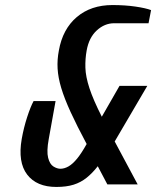

<svg xmlns="http://www.w3.org/2000/svg" viewBox="-20 -730 618 760"><path d="M203 10Q125 10 87.5 -39Q50 -88 66 -180Q74 -225 87.5 -266.5Q101 -308 113 -330H200L173 -180Q164 -131 170.5 -105.5Q177 -80 191.5 -71Q206 -62 219 -62Q235 -62 251.5 -71.5Q268 -81 285.5 -102.5Q303 -124 323 -160Q284 -233 259.5 -286.5Q235 -340 222.5 -381.5Q210 -423 208 -458.5Q206 -494 213 -530Q228 -615 284 -662.5Q340 -710 425 -710Q475 -710 516 -704Q557 -698 578 -690L568 -638H432Q394 -638 363 -609.5Q332 -581 323 -530Q317 -497 318 -462Q319 -427 334 -381Q349 -335 383 -268L453 -390H563L434 -170L525 0H405L367 -72Q346 -45 323 -26.5Q300 -8 271.5 1Q243 10 203 10Z"/></svg>

Font: Cuprum SemiBold
Style: Italic
Weight: 600
Italic angle: -10°
Version: Version 3.000